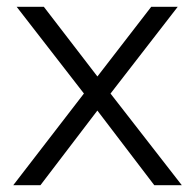

<svg xmlns="http://www.w3.org/2000/svg" viewBox="-20 -545 574 565"><path d="M19 0 241 -288 240 -253 29 -525H109L282 -300L252 -301L425 -525H503L290 -250L291 -288L515 0H434L251 -240L279 -236L99 0Z"/></svg>

Font: Montserrat Thin
Style: Regular
Weight: 400
Version: Version 9.000